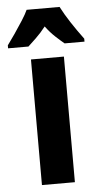

<svg xmlns="http://www.w3.org/2000/svg" viewBox="-93 -801 443 836"><g transform="rotate(-5 128.0 -383.0)"><path d="M200 0H56V-549H200ZM200 -766Q217 -733 241.5 -695.5Q266 -658 295 -619V-606H208Q191 -620 169.5 -640Q148 -660 128 -687Q107 -660 85 -639Q63 -618 50 -606H-39V-619Q-25 -638 -6 -665.5Q13 -693 30.5 -720.5Q48 -748 56 -766Z"/></g></svg>

Font: Noto Sans Tamil ExtraCondensed ExtraBold
Style: Regular
Weight: 800
Width: 2
Designer: Jelle Bosma - Monotype Design Team
Foundry: Monotype Imaging Inc.
Version: Version 2.004; ttfautohint (v1.8.4.7-5d5b)